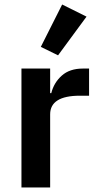

<svg xmlns="http://www.w3.org/2000/svg" viewBox="-20 -823 432 843"><path d="M234.9 -580.1 159.2 -617.2 252.9 -803.2 359.9 -750ZM74.2 0V-522H200.2V-414.1H205.1Q216.8 -460.4 251.5 -491.2Q286.1 -522 344.2 -522H371.1V-402.8H331.1Q200.2 -402.8 200.2 -320.8V0Z"/></svg>

Font: Anuphan SemiBold
Style: Bold
Weight: 600
Designer: Mike Abbink, Paul van der Laan, Pieter van Rosmalen, Mint Tantisuwanna
Foundry: Bold Monday; Cadson Demak
Version: Version 3.002;hotconv 1.0.109;makeotfexe 2.5.65596